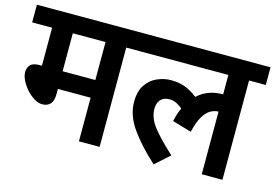

<svg xmlns="http://www.w3.org/2000/svg" viewBox="-86 -796 1414 986"><g transform="rotate(15 621.0 -303.5)"><path d="M500 -528V0H390V-232H216V-206Q216 -168 200.5 -151.5Q185 -135 158 -135Q137 -135 115 -148.5Q93 -162 74 -183Q55 -204 43 -228Q31 -252 31 -273Q31 -295 44.5 -310.5Q58 -326 94 -326H106V-528H0V-622H588V-528ZM390 -528H216V-326H390Z M575 -528V-622H1242V-528H1153V0H1043V-333Q1023 -333 1002.5 -322Q982 -311 963.5 -281.5Q945 -252 932 -196L830 -226Q839 -266 854 -299Q838 -312 821.5 -320.5Q805 -329 784 -329Q753 -329 737 -310.5Q721 -292 721 -263Q721 -214 757 -167.5Q793 -121 867 -53L791 15Q706 -63 658.5 -131Q611 -199 611 -270Q611 -326 634.5 -360.5Q658 -395 694 -410.5Q730 -426 766 -426Q809 -426 842 -413.5Q875 -401 908 -375Q961 -425 1042 -425H1043V-528Z"/></g></svg>

Font: Noto Sans Devanagari SemiCondensed SemiBold
Style: Regular
Weight: 600
Width: 4
Designer: Jelle Bosma - Monotype Design Team
Foundry: Monotype Imaging Inc.
Version: Version 2.004; ttfautohint (v1.8.4.7-5d5b)